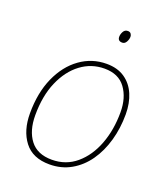

<svg xmlns="http://www.w3.org/2000/svg" viewBox="-134 -816 805 922"><g transform="rotate(20 268.0 -355.5)"><path d="M225 10Q139 10 96.5 -45.5Q54 -101 54 -189Q54 -294 89 -372.5Q124 -451 184.5 -494.5Q245 -538 320 -538Q375 -538 412.5 -512.5Q450 -487 469 -442.5Q488 -398 488 -341Q488 -270 470 -206.5Q452 -143 418 -94.5Q384 -46 335 -18Q286 10 225 10ZM228 -15Q300 -15 352.5 -59.5Q405 -104 433 -178Q461 -252 461 -342Q461 -416 425.5 -464.5Q390 -513 318 -513Q251 -513 197.5 -473Q144 -433 112.5 -360.5Q81 -288 81 -189Q81 -110 117.5 -62.5Q154 -15 228 -15ZM354 -659Q331 -659 331 -681Q331 -694 338.5 -707.5Q346 -721 361 -721Q372 -721 377 -714Q382 -707 382 -699Q382 -686 374.5 -672.5Q367 -659 354 -659Z"/></g></svg>

Font: Noto Sans Disp Thin
Style: Italic
Weight: 100
Italic angle: -12°
Designer: Monotype Design Team
Foundry: Monotype Imaging Inc.
Version: Version 2.000;GOOG;noto-source:20170915:90ef993387c0